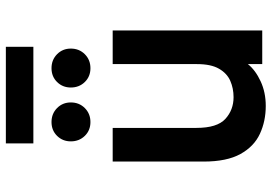

<svg xmlns="http://www.w3.org/2000/svg" viewBox="-156 -760 928 656"><g transform="rotate(-90 308.0 -432.0)"><path d="M274 12Q222 12 178.8 -8Q135.5 -28 109.8 -74.5Q84 -121 84 -200V-511H199V-225Q199 -154 229.8 -126Q260.5 -98 304 -98Q334 -98 359.8 -109.2Q385.5 -120.5 401.2 -147.8Q417 -175 417 -223V-511H532V0H417V-49Q396 -23 358.2 -5.5Q320.5 12 274 12ZM219 -587Q190.5 -587 171.8 -606.2Q153 -625.5 153 -654Q153 -682 171.8 -701Q190.5 -720 219 -720Q247.5 -720 266.8 -701Q286 -682 286 -654Q286 -625.5 266.8 -606.2Q247.5 -587 219 -587ZM403 -587Q374.5 -587 355.8 -606.2Q337 -625.5 337 -654Q337 -682 355.8 -701Q374.5 -720 403 -720Q431.5 -720 450.8 -701Q470 -682 470 -654Q470 -625.5 450.8 -606.2Q431.5 -587 403 -587ZM146 -782V-876H476V-782Z"/></g></svg>

Font: Overpass Mono Light
Style: Regular
Weight: 300
Monospace: yes
Designer: Delve Withrington, Dave Bailey
Foundry: Delve Fonts LLC
Version: Version 4.000